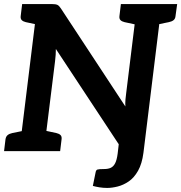

<svg xmlns="http://www.w3.org/2000/svg" viewBox="-26 -744 892 945"><path d="M502 181Q482 181 463.5 178Q445 175 431 171L444 107Q446 93 453.5 90.5Q461 88 486 88Q507 88 520 81.5Q533 75 541 59Q549 43 553 13L563 -73H690L680 8Q673 62 653.5 96.5Q634 131 607.5 149Q581 167 553 174Q525 181 502 181ZM69 0 158 -724H230Q248 -724 256.5 -720Q265 -716 274 -702L591 -220Q590 -237 591.5 -254Q593 -271 595 -285L649 -724H770L681 0H610Q594 0 583.5 -5Q573 -10 565 -24L249 -503Q249 -486 248 -474Q247 -462 245 -443L190 0ZM-6 0 1 -58Q3 -72 11.5 -79Q20 -86 34 -89L93 -101V0ZM171 0 196 -101 252 -89Q265 -86 272 -79Q279 -72 277 -58L270 0ZM182 -724 157 -623 101 -635Q88 -638 81 -645Q74 -652 76 -666L83 -724ZM668 -724 643 -623 587 -635Q574 -638 567 -645Q560 -652 562 -666L569 -724ZM846 -724 838 -666Q837 -652 828.5 -645Q820 -638 805 -635L746 -623L747 -724Z"/></svg>

Font: Aleo
Style: Bold Italic
Weight: 700
Italic angle: -7°
Version: Version 2.001;gftools[0.9.29]